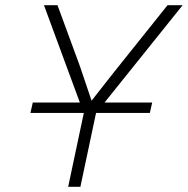

<svg xmlns="http://www.w3.org/2000/svg" viewBox="-20 -718 722 738"><path d="M97 -284 106 -324H565L556 -284ZM242 0 302 -283 149 -698H201L287 -464L332 -331L420 -443L624 -698H682L349 -283L289 0Z"/></svg>

Font: Azeret Mono Thin Thin
Style: Italic
Weight: 250
Italic angle: -12°
Version: Version 1.002